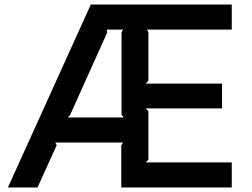

<svg xmlns="http://www.w3.org/2000/svg" viewBox="-20 -830 1116 850"><path d="M1006 0H517V-187L525 -199H225L231 -187L146 0H15L382 -810H1006V-699H631L637 -687V-473L625 -460H963V-350H625L637 -338V-123L625 -111H1006ZM528 -310 518 -322V-687L525 -699H452L455 -687L290 -320L280 -310Z"/></svg>

Font: Sinkin Sans 500 Medium
Style: 500 Medium
Weight: 500
Designer: Keith Bates
Foundry: K-Type
Version: Sinkin Sans (version 1.0)  by Keith Bates   •   © 2014   www